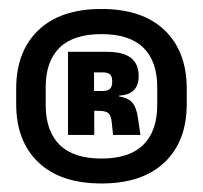

<svg xmlns="http://www.w3.org/2000/svg" viewBox="-20 -670 464 439"><path d="M212 -250.5Q118.5 -250.5 67.8 -298.8Q17 -347 17 -432.5V-467Q17 -552.5 67.8 -601Q118.5 -649.5 212 -649.5Q305.5 -649.5 356.2 -601Q407 -552.5 407 -467V-432.5Q407 -347 356.2 -298.8Q305.5 -250.5 212 -250.5ZM212 -307.5Q276 -307.5 307.8 -339Q339.5 -370.5 339.5 -430V-470.5Q339.5 -530 307.8 -561Q276 -592 212 -592Q148 -592 116.2 -561Q84.5 -530 84.5 -470.5V-430Q84.5 -370.5 116.2 -339Q148 -307.5 212 -307.5ZM238.5 -361.5 235.5 -390Q234 -405 228.5 -410.5Q223 -416 209.5 -416.5L176.5 -417V-462H215Q226.5 -462 231.5 -467Q236.5 -472 236.5 -481.5V-485Q236.5 -495 231.5 -499.8Q226.5 -504.5 215 -504.5H176.5V-551.5H224.5Q262 -551.5 279.5 -537.5Q297 -523.5 297 -497.5V-495Q297 -475 286 -463.8Q275 -452.5 252.5 -451.5V-443L244 -450.5Q271 -448 281.5 -436.5Q292 -425 295.5 -400L301 -361.5ZM135.5 -361.5V-551.5H195V-446L195.5 -427V-361.5Z"/></svg>

Font: Anek Telugu Medium ExtraBold
Style: Regular
Weight: 800
Version: Version 1.003